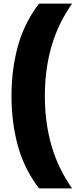

<svg xmlns="http://www.w3.org/2000/svg" viewBox="-20 -828 421 1068"><path d="M197.5 220Q116.5 115.5 80.2 -14.2Q44 -144 44 -294Q44 -444 80.2 -573.8Q116.5 -703.5 197.5 -808H381Q302.5 -696 266 -568.8Q229.5 -441.5 229.5 -294Q229.5 -146.5 266 -19.2Q302.5 108 381 220Z"/></svg>

Font: Encode Sans SmCnd XBd
Style: Regular
Weight: 800
Width: 4
Designer: Multiple Designers
Foundry: Impallari Type
Version: Version 3.002; ttfautohint (v1.8.3) -l 8 -r 50 -G 200 -x 14 